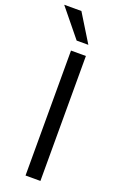

<svg xmlns="http://www.w3.org/2000/svg" viewBox="-196 -969 644 1018"><g transform="rotate(20 126.0 -460.5)"><path d="M95 0V-705H179V0ZM105 -765 -22 -921H75L171 -765Z"/></g></svg>

Font: Nunito Sans 7pt Condensed
Style: Regular
Weight: 400
Width: 3
Designer: Vernon Adams
Foundry: Vernon Adams
Version: Version 3.101;gftools[0.9.27]